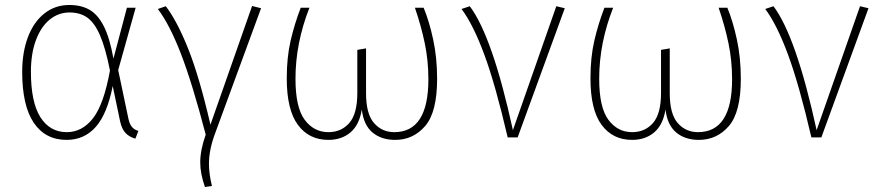

<svg xmlns="http://www.w3.org/2000/svg" viewBox="-20 -551 3522 770"><path d="M435 -316 489 -520H524L454 -270L495 -75Q500 -52 510 -41Q520 -30 535 -26L523 5Q500 -1 484.5 -16.5Q469 -32 462 -63L432 -206Q410 -94 364 -42Q318 10 247 10Q162 10 115.5 -58.5Q69 -127 69 -263Q69 -341 92 -402Q115 -463 158 -497Q201 -531 258 -531Q306 -531 339.5 -511.5Q373 -492 396.5 -445.5Q420 -399 435 -316ZM104 -263Q104 -141 142 -81Q180 -21 248 -21Q309 -21 352.5 -76Q396 -131 421 -268Q403 -359 381 -409.5Q359 -460 330 -480.5Q301 -501 259 -501Q215 -501 180 -473Q145 -445 124.5 -391Q104 -337 104 -263Z M824 -51 991 -527 1027 -518 843 -17Q818 49 818 106Q818 146 830 195L802 199Q783 146 783 100Q783 51 805 -11Q751 -218 705.5 -335.5Q660 -453 613 -515L645 -526Q690 -467 734.5 -356Q779 -245 824 -51Z M1733 -235Q1733 -101 1685 -45.5Q1637 10 1565 10Q1509 10 1473.5 -20Q1438 -50 1431 -112Q1421 -50 1385.5 -20Q1350 10 1297 10Q1219 10 1174.5 -50.5Q1130 -111 1130 -237Q1130 -321 1145.5 -388Q1161 -455 1186 -520H1221Q1165 -378 1165 -235Q1165 -120 1202 -70.5Q1239 -21 1297 -21Q1349 -21 1381 -58Q1413 -95 1413 -178V-351L1448 -357V-177Q1448 -94 1480 -57.5Q1512 -21 1561 -21Q1698 -21 1698 -233Q1698 -308 1683.5 -377.5Q1669 -447 1644 -520H1679Q1701 -467 1717 -393.5Q1733 -320 1733 -235Z M2037 -29 2211 -526 2245 -518 2056 0H2016Q1967 -211 1922.5 -331.5Q1878 -452 1831 -515L1864 -526Q1955 -405 2037 -29Z M2951 -235Q2951 -101 2903 -45.5Q2855 10 2783 10Q2727 10 2691.5 -20Q2656 -50 2649 -112Q2639 -50 2603.5 -20Q2568 10 2515 10Q2437 10 2392.5 -50.5Q2348 -111 2348 -237Q2348 -321 2363.5 -388Q2379 -455 2404 -520H2439Q2383 -378 2383 -235Q2383 -120 2420 -70.5Q2457 -21 2515 -21Q2567 -21 2599 -58Q2631 -95 2631 -178V-351L2666 -357V-177Q2666 -94 2698 -57.5Q2730 -21 2779 -21Q2916 -21 2916 -233Q2916 -308 2901.5 -377.5Q2887 -447 2862 -520H2897Q2919 -467 2935 -393.5Q2951 -320 2951 -235Z M3255 -29 3429 -526 3463 -518 3274 0H3234Q3185 -211 3140.5 -331.5Q3096 -452 3049 -515L3082 -526Q3173 -405 3255 -29Z"/></svg>

Font: FiraGO UltraLight
Style: Regular
Weight: 200
Designer: bBox Type
Foundry: bBox Type GmbH
Version: Version 1.001